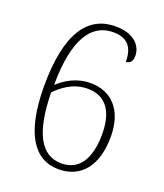

<svg xmlns="http://www.w3.org/2000/svg" viewBox="-136 -815 782 916"><g transform="rotate(20 255.5 -357.0)"><path d="M269 10C382 10 451 -73 451 -221C451 -355 381 -429 274 -429C200 -429 147 -393 112 -361C113 -595 182 -694 292 -694C364 -694 396 -656 396 -582C416 -582 429 -595 429 -623C429 -675 387 -724 293 -724C157 -724 69 -615 69 -341C69 -98 146 10 269 10ZM272 -21C167 -21 114 -121 111 -323C141 -353 193 -399 270 -399C363 -399 408 -332 408 -219C408 -92 361 -21 272 -21Z"/></g></svg>

Font: Noto Serif Devanagari SemiCondensed ExtraLight
Style: Regular
Weight: 200
Width: 4
Designer: Universal Thirst, Indian Type Foundry and the Monotype Design Team
Foundry: Monotype Imaging Inc.
Version: Version 2.004